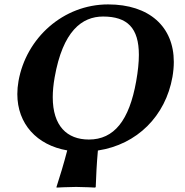

<svg xmlns="http://www.w3.org/2000/svg" viewBox="-20 -678 839 871"><path d="M447.6 -603C557.8 -603 610 -551.1 610 -429C610 -394.9 605.9 -355.4 597.9 -310C566.3 -131 497.2 -45 383.2 -45C283.8 -45 219.3 -106.7 219.3 -237C219.3 -264 222.1 -294 227.9 -327C264.9 -537 351.6 -603 447.6 -603ZM285 4.3C268.8 66.9 251.1 124.3 236.3 170L236.7 173C236.7 173 290.3 170 325.3 170C359.3 170 411.7 173 411.7 173L414.3 170C416 122 418.6 65.5 424.1 4.8C602.2 -22.3 731 -151.7 762.3 -329C766.4 -352.7 768.5 -375.4 768.5 -397.1C768.5 -556.5 657.8 -658 470.3 -658C267.3 -658 98.5 -506 63.9 -310C60.3 -289.7 58.6 -270 58.6 -251.1C58.6 -116.2 147 -19.5 285 4.3Z"/></svg>

Font: Linux Biolinum O 
Style: Bold Italic
Weight: 700
Designer: Philipp H. Poll
Foundry: Philipp H. Poll
Version: Version 1.3.2